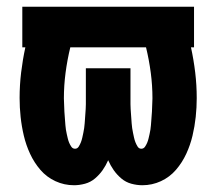

<svg xmlns="http://www.w3.org/2000/svg" viewBox="-20 -540 640 568"><path d="M199 8Q170 8 144 -4Q118 -16 99.5 -37.5Q81 -59 69 -85Q57 -111 50.5 -138.5Q44 -166 41 -194Q38 -222 38 -250Q38 -288 42.5 -325.5Q47 -363 55 -400H46V-520H554V-400H545Q553 -363 557.5 -325.5Q562 -288 562 -250Q562 -222 559 -194Q556 -166 549.5 -138.5Q543 -111 531 -85Q519 -59 500.5 -37.5Q482 -16 456 -4Q430 8 401 8Q385 8 368.5 3.5Q352 -1 339 -12Q326 -23 316.5 -36.5Q307 -50 300 -66Q293 -50 283.5 -36.5Q274 -23 261 -12Q248 -1 231.5 3.5Q215 8 199 8ZM202 -100Q202 -100 202 -100Q202 -100 202 -100Q209 -100 213 -106.5Q217 -113 219.5 -119.5Q222 -126 223.5 -133Q225 -140 226.5 -147Q228 -154 229 -161Q230 -168 230.5 -175Q231 -182 231.5 -189Q232 -196 232.5 -203Q233 -210 233.5 -217.5Q234 -225 234 -232Q234 -239 234 -246Q234 -253 234 -260V-338H366V-260Q366 -253 366 -246Q366 -239 366 -232Q366 -225 366.5 -217.5Q367 -210 367.5 -203Q368 -196 368.5 -189Q369 -182 369.5 -175Q370 -168 371 -161Q372 -154 373.5 -147Q375 -140 376.5 -133Q378 -126 380.5 -119.5Q383 -113 387 -106.5Q391 -100 398 -100Q398 -100 398 -100Q398 -100 398 -100Q405 -100 409 -106Q413 -112 415.5 -118Q418 -124 419.5 -130.5Q421 -137 422.5 -143.5Q424 -150 425 -156.5Q426 -163 426.5 -169.5Q427 -176 427.5 -182.5Q428 -189 428.5 -196Q429 -203 429.5 -209.5Q430 -216 430 -222.5Q430 -229 430.5 -235.5Q431 -242 431 -249Q431 -287 426 -325Q421 -363 412 -400H188Q179 -363 174 -325Q169 -287 169 -249Q169 -242 169.5 -235.5Q170 -229 170 -222.5Q170 -216 170.5 -209.5Q171 -203 171.5 -196Q172 -189 172.5 -182.5Q173 -176 173.5 -169.5Q174 -163 175 -156.5Q176 -150 177.5 -143.5Q179 -137 180.5 -130.5Q182 -124 184.5 -118Q187 -112 191 -106Q195 -100 202 -100Z"/></svg>

Font: Iosevka SS04 Heavy Extended
Style: Regular
Weight: 900
Width: 7
Monospace: yes
Designer: Belleve Invis
Foundry: Belleve Invis
Version: Version 19.0.0; ttfautohint (v1.8.4)